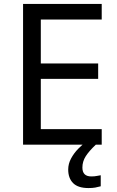

<svg xmlns="http://www.w3.org/2000/svg" viewBox="-20 -734 596 974"><path d="M496 0H97V-714H496V-635H187V-412H478V-334H187V-79H496ZM398 116Q398 161 443 161Q460 161 471.5 158.5Q483 156 491 155V211Q477 215 463 217.5Q449 220 429 220Q376 220 351 195Q326 170 326 126Q326 97 340.5 70Q355 43 376.5 21Q398 -1 418 -15L466 0Q432 32 415 58.5Q398 85 398 116Z"/></svg>

Font: Noto IKEA Latin
Style: Regular
Weight: 400
Designer: Monotype Design Team
Foundry: Monotype Imaging Inc.
Version: Version 1.0